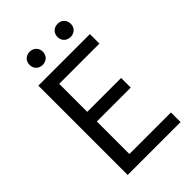

<svg xmlns="http://www.w3.org/2000/svg" viewBox="-263 -1011 1114 1114"><g transform="rotate(-45 294.0 -454.0)"><path d="M203 -800C234 -800 258 -822 258 -854C258 -886 234 -908 203 -908C172 -908 149 -886 149 -854C149 -822 172 -800 203 -800ZM433 -800C464 -800 487 -822 487 -854C487 -886 464 -908 433 -908C401 -908 378 -886 378 -854C378 -822 401 -800 433 -800ZM100 0H534V-79H193V-346H471V-425H193V-655H523V-733H100Z"/></g></svg>

Font: Spoqa Han Sans Neo Regular
Style: Regular
Weight: 400
Designer: [Spoqa Han Sans Neo] Dong-huui Kim  Younghwa Kang  Yujin Lee  [Noto Sans] Ryoko NISHIZUKA  (kana & ideographs); Paul D. 
Foundry: Spoqa (http://www.spoqa-han-sans.com)
Version: Version 1.000